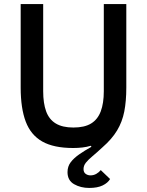

<svg xmlns="http://www.w3.org/2000/svg" viewBox="-20 -718 725 947"><path d="M82 -698H193V-268Q193 -209 207.5 -169Q222 -129 255 -109Q288 -89 342 -89Q397 -89 429.5 -109Q462 -129 477 -169Q492 -209 492 -268V-698H603V-286Q603 -219 593 -168Q583 -117 557.5 -74.5Q532 -32 485 9Q457 35 436 52.5Q415 70 403.5 84.5Q392 99 392 116Q392 132 402.5 139.5Q413 147 426 147Q442 147 455 139.5Q468 132 477 121L523 165Q512 184 486.5 196.5Q461 209 420 209Q378 209 345.5 190.5Q313 172 313 131Q313 103 328.5 82.5Q344 62 370.5 43.5Q397 25 431 6L428 1Q408 7 386 9.5Q364 12 341 12Q245 12 188.5 -20Q132 -52 107 -118Q82 -184 82 -286Z"/></svg>

Font: IBM Plex Sans Medium
Style: Regular
Weight: 500
Designer: Mike Abbink, Paul van der Laan, Pieter van Rosmalen
Foundry: Bold Monday
Version: Version 3.201